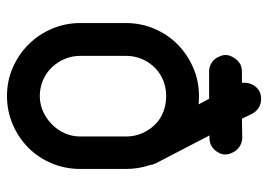

<svg xmlns="http://www.w3.org/2000/svg" viewBox="-129 -639 768 550"><g transform="rotate(90 255.0 -364.0)"><path d="M184 -579Q171 -579 159.5 -586.5Q148 -594 143 -606Q133 -625 141.5 -643Q150 -661 165 -669Q175 -673 186 -673H217V-681Q217 -699 229.5 -713.5Q242 -728 264 -728Q277 -728 288.5 -721Q300 -714 306 -702L320 -673L377 -674Q390 -673 401 -665.5Q412 -658 417 -646Q427 -627 419 -609.5Q411 -592 395 -584Q385 -580 374 -580H368L448 -426Q452 -418 453 -409Q464 -377 464 -340V-210Q464 -167 448 -128.5Q432 -90 403.5 -61.5Q375 -33 336.5 -16.5Q298 0 255 0Q212 0 174 -16.5Q136 -33 107.5 -61.5Q79 -90 62.5 -128.5Q46 -167 46 -210V-340Q46 -384 62.5 -422.5Q79 -461 107.5 -489Q136 -517 174 -533.5Q212 -550 255 -550Q267 -550 279 -549L263 -579ZM140 -210Q140 -186 149 -165Q158 -144 173.5 -128Q189 -112 210 -103Q231 -94 255 -94Q278 -94 298.5 -103Q319 -112 335.5 -128Q352 -144 361.5 -165Q371 -186 371 -210V-341Q371 -366 361.5 -387.5Q352 -409 336.5 -424.5Q321 -440 300 -448Q279 -456 255 -456Q232 -456 211.5 -448Q191 -440 175 -424.5Q159 -409 149.5 -387.5Q140 -366 140 -340Z"/></g></svg>

Font: VDS
Style: Regular
Weight: 400
Designer: artmaker
Foundry: artmaker
Version: Version 1.000 2009 initial release